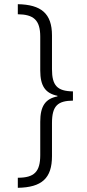

<svg xmlns="http://www.w3.org/2000/svg" viewBox="-20 -736 415 916"><path d="M65 112V160C179 158 228 115 228 9V-149C228 -232 256 -255 328 -256V-300C253 -301 228 -328 228 -406V-567C228 -672 176 -714 65 -716V-668C140 -667 172 -641 172 -561V-400C172 -326 196 -291 254 -279V-276C196 -265 172 -229 172 -155V4C172 84 143 112 65 112Z"/></svg>

Font: Noto Sans Bengali ExtraCondensed Light
Style: Regular
Weight: 300
Width: 2
Designer: Joana Ranito - Universal Thirst; Jelle Bosma - Monotype Design Team
Foundry: Universal Thirst ehf.
Version: Version 3.000